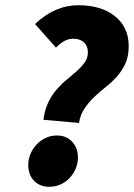

<svg xmlns="http://www.w3.org/2000/svg" viewBox="-20 -702 512 734"><path d="M146 -244Q151 -283 165 -311.5Q179 -340 198 -361.5Q217 -383 238 -400Q259 -417 276 -432.5Q293 -448 304.5 -464.5Q316 -481 316 -502Q316 -526 301 -540Q286 -554 260 -554Q243 -554 227.5 -546Q212 -538 194 -520L114 -610Q189 -682 280 -682Q323 -682 358 -671.5Q393 -661 418.5 -641Q444 -621 458 -592Q472 -563 472 -526Q472 -487 459.5 -459.5Q447 -432 427.5 -410Q408 -388 385 -370Q362 -352 341 -332Q320 -312 303.5 -288Q287 -264 282 -232ZM168 12Q132 12 110 -11Q88 -34 88 -72Q88 -92 96 -112Q104 -132 118.5 -148Q133 -164 153 -174Q173 -184 198 -184Q234 -184 256 -160Q278 -136 278 -100Q278 -79 270 -59Q262 -39 247.5 -23Q233 -7 213 2.5Q193 12 168 12Z"/></svg>

Font: mr_Source Sans Pro
Style: Italic
Weight: 900
Italic angle: -11°
Designer: Paul D. Hunt
Foundry: Adobe Systems Incorporated
Version: Version 1.076;July 10, 2024;FontCreator 11.5.0.2430 64-bit